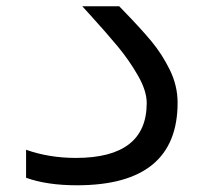

<svg xmlns="http://www.w3.org/2000/svg" viewBox="-20 -574 640 600"><path d="M61.5 -18.5V-106Q133.5 -80.5 217 -80.5Q438.5 -80.5 438.5 -252Q438.5 -290 411.5 -337.2Q384.5 -384.5 348.8 -427.8Q313 -471 258.5 -531L237 -554.5H352.5L365.5 -541Q419 -486 452.8 -445.5Q486.5 -405 510.8 -355.5Q535 -306 535 -253Q535 5 220.5 5Q126.5 5 61.5 -18.5Z"/></svg>

Font: JuliaMono MediumItalic
Style: Regular
Weight: 500
Italic angle: -9°
Monospace: yes
Designer: cormullion
Foundry: corm
Version: Version 0.049; ttfautohint (v1.8.4)